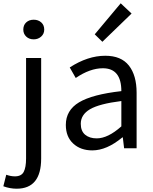

<svg xmlns="http://www.w3.org/2000/svg" viewBox="-64 -892 922 1155"><path d="M36.1 243.2Q-3.9 243.2 -43.9 228.5L-26.4 159.2Q1 168.9 25.4 168.9Q64.5 168.9 78.6 142.1Q92.8 115.2 92.8 61.5V-543H183.6V61.5Q183.6 243.2 36.1 243.2ZM138.7 -655.3Q111.3 -655.3 93.8 -671.9Q76.2 -688.5 76.2 -713.9Q76.2 -741.2 93.8 -757.3Q111.3 -773.4 138.7 -773.4Q166 -773.4 184.1 -757.3Q202.1 -741.2 202.1 -713.9Q202.1 -688.5 183.6 -671.9Q165 -655.3 138.7 -655.3Z M491.2 12.7Q420.9 12.7 376.5 -28.3Q332 -69.3 332 -140.6Q332 -228.5 411.6 -276.4Q491.2 -324.2 666 -343.8Q666 -481.4 554.7 -481.4Q477.5 -481.4 391.6 -422.9L355.5 -486.3Q463.9 -556.6 569.3 -556.6Q665 -556.6 711.4 -497.6Q757.8 -438.5 757.8 -334V0H682.6L674.8 -65.4H671.9Q578.1 12.7 491.2 12.7ZM517.6 -59.6Q585 -59.6 666 -131.8V-284.2Q533.2 -267.6 477.5 -234.9Q421.9 -202.1 421.9 -147.5Q421.9 -103.5 448.2 -81.5Q474.6 -59.6 517.6 -59.6ZM551.8 -640.6 505.9 -685.5 662.1 -872.1 727.5 -810.5Z"/></svg>

Font: Nasu
Style: Regular
Weight: 400
Designer: Ryoko NISHIZUKA (kana &amp; ideographs); Paul D. Hunt (Latin, Greek &amp; Cyrillic); Wenlong ZHANG (bopomofo); Sandoll C
Version: Version 2014.1215